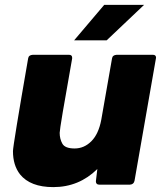

<svg xmlns="http://www.w3.org/2000/svg" viewBox="-20 -755 675 785"><path d="M198 10Q104 10 62 -42Q33 -79 33 -137Q33 -159 95 -516Q97 -530 114 -531H262Q275 -531 275 -519V-516Q224 -231 224 -212Q224 -187 235 -167.5Q246 -148 285 -148Q324 -148 353.5 -177.5Q383 -207 394 -265L438 -516Q440 -530 457 -531H605Q618 -531 618 -519L530 -16Q527 -1 511 0H386Q372 0 372 -14L378 -64Q303 10 198 10ZM416 -590H283L406 -735H569Z"/></svg>

Font: YamahaIndonesia935. App XBold
Style: Italic
Weight: 800
Italic angle: -10°
Designer: Dalton Maag Ltd
Foundry: Dalton Maag Ltd
Version: Version 1.002; January 01, 2024; Regular/Italic